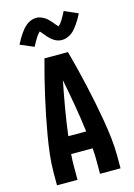

<svg xmlns="http://www.w3.org/2000/svg" viewBox="-142 -1049 785 1121"><g transform="rotate(-15 250.0 -488.0)"><path d="M58 0V-74Q58 -130 64.5 -185.5Q71 -241 80.5 -296.5Q90 -352 101 -407Q112 -462 124.5 -517Q137 -572 150.5 -626.5Q164 -681 179 -735H321Q336 -681 349.5 -626.5Q363 -572 375.5 -517Q388 -462 399 -407Q410 -352 419.5 -296.5Q429 -241 435.5 -185.5Q442 -130 442 -74V0H318V-74Q318 -94 317.5 -114.5Q317 -135 315 -155H185Q183 -135 182.5 -114.5Q182 -94 182 -74V0ZM196 -260H304Q294 -341 280 -422Q266 -503 250 -584Q234 -503 220 -422Q206 -341 196 -260ZM307 -812Q294 -812 282.5 -815.5Q271 -819 260.5 -825.5Q250 -832 240.5 -840.5Q231 -849 223.5 -858Q216 -867 207 -878Q198 -889 193 -894Q180 -882 168.5 -863.5Q157 -845 141 -815L59 -850Q68 -868 77 -883Q86 -898 94.5 -910.5Q103 -923 112 -933.5Q121 -944 133.5 -954Q146 -964 161.5 -970Q177 -976 193 -976Q206 -976 217.5 -972Q229 -968 239.5 -962Q250 -956 259.5 -947Q269 -938 276.5 -929.5Q284 -921 292 -911Q300 -901 307 -894Q320 -905 331.5 -923.5Q343 -942 359 -973L441 -937Q432 -919 423 -904Q414 -889 405.5 -877Q397 -865 388 -854Q379 -843 366.5 -833.5Q354 -824 338.5 -818Q323 -812 307 -812Z"/></g></svg>

Font: Iosevka Curly Extrabold
Style: Regular
Weight: 800
Monospace: yes
Designer: Belleve Invis
Foundry: Belleve Invis
Version: Version 22.1.2; ttfautohint (v1.8.4)